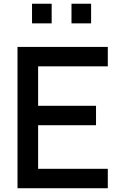

<svg xmlns="http://www.w3.org/2000/svg" viewBox="-20 -999 665 1019"><path d="M254.2 -979.2H150V-875H254.2ZM463.5 -979.2H359.4V-875H463.5ZM552.1 -646.9V-750H72.9V0H552.1V-103.1H182.3V-334.4H489.6V-437.5H182.3V-646.9Z"/></svg>

Font: Manrope Semibold
Style: Regular
Weight: 600
Width: 4
Designer: Michael Sharanda
Foundry: Michael Sharanda
Version: Version 2.000;PS 002.000;hotconv 1.0.88;makeotf.lib2.5.64775